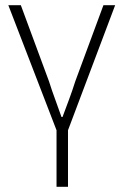

<svg xmlns="http://www.w3.org/2000/svg" viewBox="-20 -500 474 737"><path d="M197 217V0L12 -480H60L168 -188Q179 -153 192 -118Q205 -83 216 -51H220Q232 -83 245 -118Q258 -153 269 -188L377 -480H422L241 0V217Z"/></svg>

Font: Giro Light
Style: Regular
Weight: 300
Designer: Paul D. Hunt
Foundry: Adobe Systems Incorporated
Version: Version 1.000;PS 1.0;hotconv 1.0.88;makeotf.lib2.5.647800